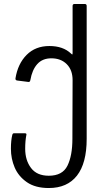

<svg xmlns="http://www.w3.org/2000/svg" viewBox="-20 -720 534 968"><path d="M35 30Q35 -12 42 -40Q44 -48 50 -48H106Q115 -48 113 -40Q107 -10 107 30Q107 88 136.5 127Q166 166 226 166Q295 166 320 115.5Q345 65 345 -20L346 -316Q346 -367 316.5 -396.5Q287 -426 239 -426Q194 -426 168 -397Q142 -368 133 -316Q131 -305 122 -307L67 -314Q57 -315 58 -325Q70 -399 114.5 -443.5Q159 -488 229 -488Q298 -488 338 -450Q342 -446 344 -445.5Q346 -445 346 -453V-690Q346 -700 356 -700H407Q417 -700 417 -690V-20Q417 103 368 165.5Q319 228 226 228Q158 228 115.5 198.5Q73 169 54 124.5Q35 80 35 30Z"/></svg>

Font: Barlow GEO
Style: Regular
Weight: 400
Designer: Jeremy Tribby
Foundry: Tribby Type
Version: Version 1.408